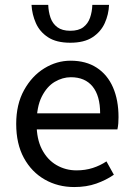

<svg xmlns="http://www.w3.org/2000/svg" viewBox="-20 -743 536 775"><path d="M279.4 12Q213.8 12 160.7 -18.3Q107.5 -48.6 76.4 -105.5Q45.4 -162.5 45.4 -242.9Q45.4 -322.1 77.1 -379.2Q108.7 -436.4 158.8 -467.2Q208.8 -498 264.9 -498Q327.3 -498 370.5 -469.7Q413.8 -441.5 436.1 -390.3Q458.4 -339.2 458.4 -270Q458.4 -257.5 457.5 -245.2Q456.6 -232.9 453.9 -220.8H104.3V-285.6H384.2Q384.2 -356.4 353.7 -393.9Q323.1 -431.3 266.1 -431.3Q232.7 -431.3 201 -412.7Q169.3 -394 148.5 -352.8Q127.7 -311.5 127.7 -243.7Q127.7 -181.8 149.4 -139.9Q171.2 -98 208.1 -76.6Q244.9 -55.3 288.7 -55.3Q324.2 -55.3 354.4 -65Q384.7 -74.8 409.7 -91.6L439.6 -37.7Q408.3 -16 368.7 -2Q329.1 12 279.4 12ZM263.7 -570.5Q207.6 -570.5 173.9 -592.6Q140.3 -614.6 124.9 -649.6Q109.4 -684.5 107.2 -723.4H174.7Q175.7 -695.1 184 -671.3Q192.3 -647.5 211.6 -633.1Q230.9 -618.8 263.7 -618.8Q297.1 -618.8 316.1 -633.1Q335.1 -647.5 343.4 -671.3Q351.7 -695.1 352.7 -723.4H420.2Q418.6 -684.5 402.8 -649.6Q387 -614.6 353.4 -592.6Q319.8 -570.5 263.7 -570.5Z"/></svg>

Font: Source Sans 3 VF
Style: Regular
Weight: 200
Designer: Paul D. Hunt
Foundry: Adobe
Version: Version 3.046;hotconv 1.0.118;makeotfexe 2.5.65603